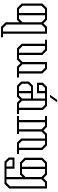

<svg xmlns="http://www.w3.org/2000/svg" viewBox="1318 -2162 1164 3840"><g transform="rotate(90 1900.0 -242.0)"><path d="M725 280V320H518L425 227V-48L377 0H143L50 -93V-507L143 -600H377L448 -530L518 -600H655V-560V280ZM165 -40H240V-560H165L95 -490V-110ZM425 -110V-490L355 -560H285V-40H355ZM540 280H610V-560H540L470 -490V210Z M1530 -40V0H1313L1243 -71L1172 0H948L855 -93V-560H775V-600H987L1080 -507V-40H1150L1220 -110V-582V-600H1357L1450 -507V-40ZM970 -40H1035V-490L965 -560H900V-110ZM1335 -40H1405V-490L1335 -560H1265V-110Z M2260 -40V0H2033L1973 -61L1912 0H1693L1610 -83V-237L1693 -320H1950V-560H1845V-400H1635V-517L1718 -600H2097L2180 -517V-40ZM1800 -560H1740L1680 -500V-440H1800ZM2055 -40H2135V-500L2075 -560H1995V-100ZM1715 -40H1800V-280H1715L1655 -220V-100ZM1950 -100V-280H1845V-40H1890ZM2025 -804H1977L1876 -660H1924Z M3060 -40V0H2833L2750 -83V-560H2680L2610 -490V-40H2660V0H2300V-40H2380V-560H2300V-600H2517L2588 -530L2658 -600H2887L2980 -507V-40ZM2565 -40V-490L2495 -560H2425V-40ZM2855 -40H2935V-490L2865 -560H2795V-100Z M3750 -600V-560V157L3657 250H3213L3130 167V50H3355V210H3520V-108L3472 -60H3228L3135 -153V-507L3228 -600H3472L3543 -530L3613 -600ZM3250 -100H3315V-560H3250L3180 -490V-170ZM3520 -170V-490L3450 -560H3360V-100H3450ZM3705 -560H3635L3565 -490V210H3635L3705 140ZM3235 210H3310V90H3175V150Z"/></g></svg>

Font: Kumar One Outline
Style: Regular
Weight: 400
Designer: Parimal Parmar
Foundry: Indian Type Foundry
Version: Version 1.000;PS 1.000;hotconv 1.0.88;makeotf.lib2.5.647800